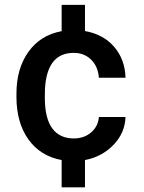

<svg xmlns="http://www.w3.org/2000/svg" viewBox="-20 -664 601 803"><path d="M288.6 -85Q332 -85 361.3 -110.4Q390.6 -135.7 393.6 -174.8H504.9Q502.9 -108.4 454.8 -58.3Q406.7 -8.3 335.4 5.4V119.6H237.8V5.4Q148.4 -11.2 98.6 -81.3Q48.8 -151.4 48.8 -258.8V-272.5Q48.8 -376.5 98.6 -446.8Q148.4 -517.1 237.8 -533.7V-643.6H335.4V-534.2Q412.6 -520.5 457.8 -467.8Q502.9 -415 504.9 -338.9H393.6Q390.1 -385.7 361.3 -414.3Q332.5 -442.9 288.1 -442.9Q175.8 -442.9 168 -290.5L167.5 -255.4Q167.5 -169.4 198.5 -127.2Q229.5 -85 288.6 -85Z"/></svg>

Font: Vazir Medium UI
Style: Medium-UI
Weight: 500
Designer: Saber Rastikerdar
Foundry: Saber Rastikerdar
Version: Version 30.0.0